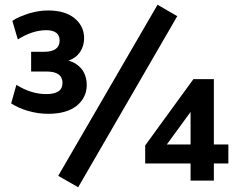

<svg xmlns="http://www.w3.org/2000/svg" viewBox="-20 -760 992 808"><path d="M268 -505Q303 -495 325 -468Q345 -440 345 -402Q345 -350 303 -315Q260 -281 183 -281Q141 -281 99 -293Q57 -305 27 -325L49 -403Q111 -364 175 -364Q243 -364 243 -411Q243 -459 176 -459H111V-542H165Q231 -542 231 -590Q231 -610 217 -622Q201 -633 175 -633Q117 -633 55 -594L32 -672Q46 -682 64 -689.5Q82 -697 103 -704Q145 -716 182 -716Q254 -716 294 -683Q334 -650 334 -599Q334 -567 317 -541Q299 -515 268 -505ZM309 28 225 -20 643 -740 726 -692ZM941 -152V-72H880V0H782V-72H591V-148L794 -427H880V-152ZM682 -152H782V-289Z"/></svg>

Font: PRinguin Sans
Style: Bold
Weight: 700
Designer: Vernon Adams
Foundry: Vernon Adams
Version: ""